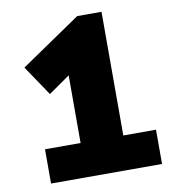

<svg xmlns="http://www.w3.org/2000/svg" viewBox="-80 -780 760 850"><g transform="rotate(-10 299.5 -355.0)"><path d="M81 0V-154H241V-458L145 -391L54 -526L324 -710H433V-154H580V0Z"/></g></svg>

Font: Livvic Black
Style: Regular
Weight: 900
Designer: Jacques Le Bailly, Baron von Fonthausen
Version: Version 1.001; ttfautohint (v1.8.2)